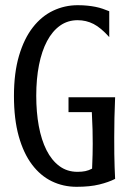

<svg xmlns="http://www.w3.org/2000/svg" viewBox="-20 -701 502 732"><path d="M241.2 -330.1H418.9Q417 -290 416.3 -251.5Q415.5 -212.9 415.5 -177.7Q415.5 -142.6 415.8 -113.5Q416 -84.5 417 -63.5Q418 -38.6 418.9 -19Q394 -6.3 358.4 2.4Q322.8 11.2 272 11.2Q221.2 11.2 177.7 -9.8Q134.3 -30.8 102.1 -73.5Q69.8 -116.2 51.5 -181.4Q33.2 -246.6 33.2 -335Q33.2 -423.3 52.5 -488.5Q71.8 -553.7 105 -596.4Q138.2 -639.2 182.4 -660.2Q226.6 -681.2 276.4 -681.2Q296.9 -681.2 313.5 -679.4Q330.1 -677.7 344.5 -674.8Q358.9 -671.9 371.6 -667.5Q384.3 -663.1 396.5 -658.2V-559.6Q364.7 -595.2 336.7 -609.6Q308.6 -624 275.9 -624Q238.3 -624 209 -603.3Q179.7 -582.5 159.4 -544.4Q139.2 -506.3 128.7 -453.4Q118.2 -400.4 118.2 -335.9Q118.2 -273.4 127.9 -220.5Q137.7 -167.5 157.2 -128.7Q176.8 -89.8 206.3 -67.9Q235.8 -45.9 275.4 -45.9Q292.5 -45.9 305.4 -48.6Q318.4 -51.3 331.1 -58.1Q331.5 -68.8 332 -83Q332.5 -95.2 333 -112.5Q333.5 -129.9 333.5 -152.8Q333.5 -177.7 332.8 -208Q332 -238.3 330.1 -273.4H241.2Z"/></svg>

Font: Crushed
Style: Regular
Weight: 400
Width: 3
Designer: Astigmatic (AOETI)
Foundry: Astigmatic (AOETI)
Version: Version 001.001